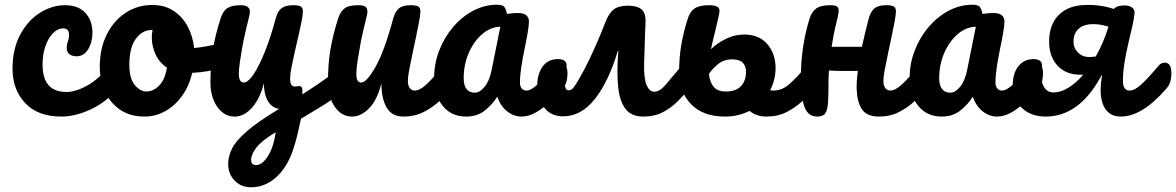

<svg xmlns="http://www.w3.org/2000/svg" viewBox="-20 -488 4974 812"><path d="M240 5Q140 5 86.5 -52Q33 -109 33 -197Q33 -281 65.5 -341.5Q98 -402 149 -434Q200 -466 255 -466Q312 -466 341.5 -433Q371 -400 371 -350Q371 -310 353 -280Q335 -250 304 -250Q285 -250 273.5 -259Q262 -268 262 -284Q262 -299 267 -312.5Q272 -326 272 -341Q272 -368 247 -368Q224 -368 204 -347.5Q184 -327 172 -292.5Q160 -258 160 -215Q160 -99 261 -99Q299 -99 347 -125Q395 -151 443 -209Q451 -218 457.5 -220.5Q464 -223 470 -223Q484 -223 491 -210.5Q498 -198 498 -178Q498 -164 494.5 -147.5Q491 -131 479 -116Q430 -56 364 -25.5Q298 5 240 5Z M591 5Q529 5 486.5 -25Q444 -55 423 -103Q402 -151 402 -205Q402 -283 431.5 -342Q461 -401 511.5 -434Q562 -467 624 -467Q677 -467 715 -441.5Q753 -416 774.5 -374.5Q796 -333 801 -285Q825 -287 855 -292.5Q885 -298 913 -305Q921 -307 927 -307Q941 -307 947.5 -293Q954 -279 954 -261Q954 -213 925 -204Q863 -183 793 -180Q780 -124 750 -82.5Q720 -41 679 -18Q638 5 591 5ZM599 -101Q629 -101 653.5 -126.5Q678 -152 686 -202Q654 -223 638 -258Q622 -293 622 -329Q622 -345 625 -361Q624 -361 620 -361Q582 -361 554.5 -324Q527 -287 527 -214Q527 -156 550 -128.5Q573 -101 599 -101Z M1042 304Q999 304 972 275.5Q945 247 945 206Q945 173 961.5 140Q978 107 1024 67Q1070 27 1158 -26V-28Q1129 -33 1112.5 -61.5Q1096 -90 1096 -136Q1080 -72 1046.5 -33.5Q1013 5 972 5Q928 5 899 -36Q870 -77 870 -140Q870 -214 880 -276.5Q890 -339 913 -410Q923 -442 942 -454Q961 -466 998 -466Q1037 -466 1037 -438Q1037 -431 1032 -411Q1027 -391 1021 -366Q1015 -341 1010 -317Q990 -211 990 -177Q990 -139 1011 -139Q1029 -139 1052.5 -174Q1076 -209 1100.5 -270Q1125 -331 1146 -410Q1154 -441 1171 -453.5Q1188 -466 1220 -466Q1243 -466 1252 -460.5Q1261 -455 1261 -440Q1261 -426 1255.5 -398Q1250 -370 1242 -335.5Q1234 -301 1226 -266Q1218 -231 1212.5 -202Q1207 -173 1207 -156Q1207 -136 1212.5 -129Q1218 -122 1227 -122Q1232 -122 1236.5 -123Q1241 -124 1246 -124Q1253 -124 1256.5 -118Q1260 -112 1259 -89Q1289 -108 1318.5 -128Q1348 -148 1375 -168Q1386 -176 1398 -176Q1411 -176 1418.5 -164Q1426 -152 1426 -132Q1426 -111 1420 -99.5Q1414 -88 1397 -76Q1360 -50 1323 -28Q1286 -6 1253 14Q1247 42 1241 68Q1235 94 1228 118Q1203 209 1153.5 256.5Q1104 304 1042 304ZM1063 210Q1089 210 1113 172.5Q1137 135 1146 71Q1085 108 1063.5 137Q1042 166 1042 188Q1042 210 1063 210Z M1469 5Q1424 5 1395.5 -37Q1367 -79 1367 -140Q1367 -217 1377.5 -279Q1388 -341 1410 -410Q1419 -438 1436.5 -452Q1454 -466 1495 -466Q1518 -466 1526 -459Q1534 -452 1534 -438Q1534 -431 1529 -411Q1524 -391 1518 -366Q1512 -341 1507 -317Q1499 -274 1493 -235.5Q1487 -197 1487 -177Q1487 -155 1492.5 -147Q1498 -139 1508 -139Q1530 -139 1567.5 -204Q1605 -269 1643 -410Q1651 -439 1667 -452.5Q1683 -466 1717 -466Q1740 -466 1749 -460.5Q1758 -455 1758 -440Q1758 -426 1752.5 -397Q1747 -368 1739.5 -332Q1732 -296 1724 -259Q1716 -222 1710.5 -192Q1705 -162 1705 -145Q1705 -125 1713.5 -115Q1722 -105 1734 -105Q1756 -105 1784.5 -132Q1813 -159 1855 -209Q1863 -218 1869.5 -220.5Q1876 -223 1882 -223Q1896 -223 1903 -210.5Q1910 -198 1910 -178Q1910 -164 1907 -147.5Q1904 -131 1891 -116Q1869 -89 1839 -61Q1809 -33 1771 -14Q1733 5 1686 5Q1637 5 1615 -33.5Q1593 -72 1593 -136Q1576 -66 1541.5 -30.5Q1507 5 1469 5Z M1952 5Q1889 5 1852.5 -40Q1816 -85 1816 -158Q1816 -219 1837.5 -274.5Q1859 -330 1896 -373.5Q1933 -417 1981 -442.5Q2029 -468 2082 -468Q2106 -468 2113 -458.5Q2120 -449 2124 -429Q2136 -431 2147 -432Q2158 -433 2168 -433Q2197 -433 2207 -422.5Q2217 -412 2217 -398Q2217 -381 2211.5 -349Q2206 -317 2198 -279Q2190 -241 2184.5 -204Q2179 -167 2179 -138Q2179 -123 2186.5 -114Q2194 -105 2206 -105Q2226 -105 2254.5 -132Q2283 -159 2325 -209Q2333 -218 2339.5 -220.5Q2346 -223 2352 -223Q2366 -223 2373 -210.5Q2380 -198 2380 -178Q2380 -164 2377 -147.5Q2374 -131 2361 -116Q2339 -89 2310 -61Q2281 -33 2249 -14Q2217 5 2185 5Q2153 5 2125 -17Q2097 -39 2083 -79Q2064 -48 2031.5 -21.5Q1999 5 1952 5ZM1988 -96Q2009 -96 2029.5 -121Q2050 -146 2059 -191L2096 -375Q2054 -374 2018.5 -343Q1983 -312 1962 -263Q1941 -214 1941 -157Q1941 -126 1953.5 -111Q1966 -96 1988 -96Z M2889 -223Q2903 -223 2910 -210.5Q2917 -198 2917 -178Q2917 -164 2914 -147.5Q2911 -131 2898 -116Q2875 -89 2847.5 -61Q2820 -33 2784.5 -14Q2749 5 2700 5Q2650 5 2625 -28Q2600 -61 2594 -123Q2588 -185 2595 -273H2593Q2554 -143 2496 -69.5Q2438 4 2361 4Q2309 4 2280.5 -34.5Q2252 -73 2252 -126Q2252 -174 2274.5 -206Q2297 -238 2340 -238Q2359 -238 2368.5 -230Q2378 -222 2376 -208Q2373 -191 2370 -166.5Q2367 -142 2369.5 -124Q2372 -106 2386 -106Q2392 -106 2398.5 -110.5Q2405 -115 2417 -134Q2429 -153 2451 -194Q2474 -238 2498.5 -293Q2523 -348 2539 -391Q2555 -433 2576 -448.5Q2597 -464 2636 -464Q2675 -464 2693.5 -448Q2712 -432 2710 -392Q2709 -374 2708 -343Q2707 -312 2706 -278Q2705 -244 2704 -217Q2703 -154 2715 -127Q2727 -100 2747 -100Q2770 -100 2795.5 -130Q2821 -160 2862 -209Q2870 -218 2876.5 -220.5Q2883 -223 2889 -223Z M3222 5Q3199 5 3181 -1.5Q3163 -8 3150 -19Q3128 -8 3102 -1.5Q3076 5 3046 5Q2953 5 2902.5 -47.5Q2852 -100 2852 -181Q2852 -243 2861 -297Q2870 -351 2889 -410Q2898 -439 2918 -452.5Q2938 -466 2978 -466Q2998 -466 3010.5 -461Q3023 -456 3023 -442Q3023 -435 3018 -413.5Q3013 -392 3008 -370Q3003 -347 2997 -324.5Q2991 -302 2987 -280Q3012 -305 3049.5 -323.5Q3087 -342 3128 -342Q3190 -342 3225 -301.5Q3260 -261 3260 -200Q3260 -151 3237 -106Q3245 -105 3251 -105Q3287 -105 3318 -132Q3349 -159 3391 -209Q3399 -218 3405.5 -220.5Q3412 -223 3418 -223Q3432 -223 3439 -210.5Q3446 -198 3446 -178Q3446 -164 3443 -147.5Q3440 -131 3427 -116Q3404 -89 3374 -61Q3344 -33 3306.5 -14Q3269 5 3222 5ZM3078 -237Q3040 -237 3015 -215.5Q2990 -194 2978 -175Q2982 -140 2998.5 -120.5Q3015 -101 3051 -101Q3091 -101 3112.5 -122.5Q3134 -144 3135 -181Q3136 -207 3122 -222Q3108 -237 3078 -237Z M3436 5Q3397 5 3382 -36.5Q3367 -78 3367 -163Q3367 -223 3376 -286Q3385 -349 3404 -410Q3413 -439 3432.5 -452.5Q3452 -466 3491 -466Q3511 -466 3519 -461Q3527 -456 3527 -442Q3527 -435 3522.5 -414Q3518 -393 3512 -370Q3509 -358 3505 -337Q3501 -316 3497 -290H3625Q3631 -318 3638.5 -348Q3646 -378 3654 -410Q3662 -439 3678 -452.5Q3694 -466 3728 -466Q3751 -466 3760 -460.5Q3769 -455 3769 -440Q3769 -426 3763.5 -397Q3758 -368 3750.5 -332Q3743 -296 3735 -259Q3727 -222 3721.5 -192Q3716 -162 3716 -145Q3716 -125 3724.5 -115Q3733 -105 3745 -105Q3767 -105 3795.5 -132Q3824 -159 3866 -209Q3874 -218 3880.5 -220.5Q3887 -223 3893 -223Q3907 -223 3914 -210.5Q3921 -198 3921 -178Q3921 -164 3918 -147.5Q3915 -131 3902 -116Q3879 -89 3849 -61Q3819 -33 3781.5 -14Q3744 5 3697 5Q3646 5 3625.5 -25.5Q3605 -56 3603 -111Q3602 -144 3608 -188Q3572 -188 3541.5 -188Q3511 -188 3486 -190Q3484 -169 3484 -151Q3484 -91 3482 -57Q3480 -23 3470.5 -9Q3461 5 3436 5Z M3963 5Q3900 5 3863.5 -40Q3827 -85 3827 -158Q3827 -219 3848.5 -274.5Q3870 -330 3907 -373.5Q3944 -417 3992 -442.5Q4040 -468 4093 -468Q4117 -468 4124 -458.5Q4131 -449 4135 -429Q4147 -431 4158 -432Q4169 -433 4179 -433Q4208 -433 4218 -422.5Q4228 -412 4228 -398Q4228 -381 4222.5 -349Q4217 -317 4209 -279Q4201 -241 4195.5 -204Q4190 -167 4190 -138Q4190 -123 4197.5 -114Q4205 -105 4217 -105Q4237 -105 4265.5 -132Q4294 -159 4336 -209Q4344 -218 4350.5 -220.5Q4357 -223 4363 -223Q4377 -223 4384 -210.5Q4391 -198 4391 -178Q4391 -164 4388 -147.5Q4385 -131 4372 -116Q4350 -89 4321 -61Q4292 -33 4260 -14Q4228 5 4196 5Q4164 5 4136 -17Q4108 -39 4094 -79Q4075 -48 4042.5 -21.5Q4010 5 3963 5ZM3999 -96Q4020 -96 4040.5 -121Q4061 -146 4070 -191L4107 -375Q4065 -374 4029.5 -343Q3994 -312 3973 -263Q3952 -214 3952 -157Q3952 -126 3964.5 -111Q3977 -96 3999 -96Z M4906 -223Q4934 -223 4934 -178Q4934 -138 4915 -116Q4812 5 4720 5Q4668 5 4647 -41Q4626 -87 4641 -170H4639Q4546 5 4402 5Q4340 5 4301.5 -31.5Q4263 -68 4263 -126Q4263 -178 4287 -208Q4311 -238 4351 -238Q4372 -238 4381 -228.5Q4390 -219 4385 -195Q4378 -156 4392 -126.5Q4406 -97 4435 -97Q4466 -97 4498.5 -117Q4531 -137 4561 -172Q4553 -172 4548 -172Q4487 -172 4451 -212Q4415 -252 4417 -319Q4419 -388 4460 -427Q4501 -466 4572 -467Q4633 -469 4691 -450Q4702 -465 4737 -465Q4757 -465 4768.5 -455.5Q4780 -446 4778 -430Q4776 -409 4768.5 -376Q4761 -343 4751.5 -303Q4742 -263 4735.5 -222Q4729 -181 4729 -145Q4729 -105 4758 -105Q4777 -105 4803.5 -128Q4830 -151 4879 -209Q4890 -223 4906 -223ZM4520 -315Q4519 -287 4538 -267Q4557 -247 4585 -247Q4602 -247 4614 -249Q4647 -307 4668 -375Q4634 -386 4604 -386Q4565 -386 4543 -367.5Q4521 -349 4520 -315Z"/></svg>

Font: Pacifico
Style: Regular
Weight: 400
Designer: Vernon Adams
Foundry: Vernon Adams
Version: Version 3.010; ttfautohint (v1.8.4.7-5d5b)